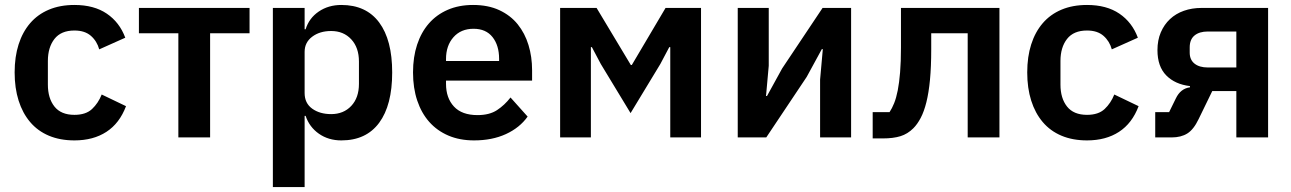

<svg xmlns="http://www.w3.org/2000/svg" viewBox="-20 -554 5205 774"><path d="M280 12Q222 12 177 -7Q132 -26 101.5 -62Q71 -98 55 -148.5Q39 -199 39 -262Q39 -325 55 -375Q71 -425 101.5 -460.5Q132 -496 177 -515Q222 -534 280 -534Q359 -534 410.5 -499Q462 -464 485 -402L380 -355Q371 -388 346.5 -409.5Q322 -431 280 -431Q226 -431 199.5 -397Q173 -363 173 -308V-213Q173 -158 199.5 -124.5Q226 -91 280 -91Q326 -91 351 -114.5Q376 -138 390 -173L488 -126Q462 -57 409 -22.5Q356 12 280 12Z M699 -420H540V-522H986V-420H827V0H699Z M1080 -522H1208V-436H1212Q1226 -481 1265 -507.5Q1304 -534 1356 -534Q1456 -534 1508.5 -463.5Q1561 -393 1561 -262Q1561 -130 1508.5 -59Q1456 12 1356 12Q1304 12 1265.5 -15Q1227 -42 1212 -87H1208V200H1080ZM1315 -94Q1365 -94 1396 -127Q1427 -160 1427 -216V-306Q1427 -362 1396 -395.5Q1365 -429 1315 -429Q1269 -429 1238.5 -406Q1208 -383 1208 -345V-179Q1208 -138 1238.5 -116Q1269 -94 1315 -94Z M1891 12Q1833 12 1787.5 -7.5Q1742 -27 1710.5 -62.5Q1679 -98 1662 -148.5Q1645 -199 1645 -262Q1645 -324 1661.5 -374Q1678 -424 1709 -459.5Q1740 -495 1785 -514.5Q1830 -534 1887 -534Q1948 -534 1993 -513Q2038 -492 2067 -456Q2096 -420 2110.5 -372.5Q2125 -325 2125 -271V-229H1778V-216Q1778 -159 1810 -124.5Q1842 -90 1905 -90Q1953 -90 1983.5 -110Q2014 -130 2038 -161L2107 -84Q2075 -39 2019.5 -13.5Q1964 12 1891 12ZM1889 -438Q1838 -438 1808 -404Q1778 -370 1778 -316V-308H1992V-317Q1992 -371 1965.5 -404.5Q1939 -438 1889 -438Z M2238 -522H2385L2523 -292H2527L2663 -522H2806V0H2682V-364H2678L2642 -296L2522 -98L2402 -296L2366 -364H2362V0H2238Z M2954 -522H3079V-289L3068 -167H3072L3133 -278L3296 -522H3411V0H3286V-233L3297 -356H3293L3232 -244L3069 0H2954Z M3498 -102H3566Q3576 -117 3584.5 -138Q3593 -159 3599 -189.5Q3605 -220 3608.5 -262.5Q3612 -305 3612 -362V-522H4009V0H3881V-420H3734V-356Q3734 -285 3729 -232.5Q3724 -180 3714.5 -142Q3705 -104 3691.5 -78.5Q3678 -53 3662 -37Q3639 -14 3610 -5Q3581 4 3539 4H3498Z M4362 12Q4304 12 4259 -7Q4214 -26 4183.5 -62Q4153 -98 4137 -148.5Q4121 -199 4121 -262Q4121 -325 4137 -375Q4153 -425 4183.5 -460.5Q4214 -496 4259 -515Q4304 -534 4362 -534Q4441 -534 4492.5 -499Q4544 -464 4567 -402L4462 -355Q4453 -388 4428.5 -409.5Q4404 -431 4362 -431Q4308 -431 4281.5 -397Q4255 -363 4255 -308V-213Q4255 -158 4281.5 -124.5Q4308 -91 4362 -91Q4408 -91 4433 -114.5Q4458 -138 4472 -173L4570 -126Q4544 -57 4491 -22.5Q4438 12 4362 12Z M4637 -102H4693L4720 -157Q4739 -197 4777 -202V-207Q4717 -214 4681.5 -250Q4646 -286 4646 -352Q4646 -392 4659.5 -423.5Q4673 -455 4696.5 -477Q4720 -499 4752.5 -510.5Q4785 -522 4823 -522H5092V0H4964V-187H4867L4812 -74Q4792 -32 4766.5 -16Q4741 0 4703 0H4637ZM4964 -282V-427H4849Q4815 -427 4795.5 -411Q4776 -395 4776 -363V-342Q4776 -313 4795.5 -297.5Q4815 -282 4849 -282Z"/></svg>

Font: IBMPlexSans-SemiBold
Style: Regular
Weight: 600
Designer: Mike Abbink, Paul van der Laan, Pieter van Rosmalen
Foundry: Bold Monday
Version: Version 3.1